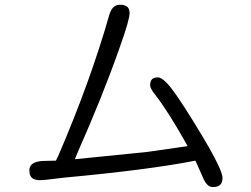

<svg xmlns="http://www.w3.org/2000/svg" viewBox="-20 -755 1040 795"><path d="M861.3 19.5Q882.3 19.5 891.8 10Q901.4 0.5 901.4 -18.6Q901.4 -25.4 897 -38.6Q882.3 -84.5 814 -197.8Q725.6 -343.8 689 -390.1Q678.2 -403.8 668.9 -413.1Q647.5 -434.6 633.8 -434.6Q617.2 -434.6 609.4 -426.8Q601.6 -418.9 601.6 -402.3Q601.6 -392.1 614.7 -373Q617.7 -368.7 622.6 -362.8Q678.7 -290 752 -158.7L756.8 -149.9L590.3 -126L290 -95.7L303.2 -127.9Q404.8 -356.9 474.1 -554.2Q498 -620.6 507.3 -654.5Q516.6 -688.5 516.6 -700.2Q516.6 -717.3 508.3 -725.6Q498.5 -735.4 476.6 -735.4Q460 -735.4 449.5 -724.9Q439 -714.4 433.1 -695.3Q354 -417.5 220.2 -107.4L211.4 -89.8L168.9 -88.9Q113.8 -88.9 104 -63Q101.6 -57.6 101.6 -50.3Q101.6 -43 102.5 -37.1Q105 -25.9 111.3 -19.5Q122.1 -8.8 145.5 -8.8L172.4 -10.7L245.6 -19.5Q595.7 -51.8 789.1 -89.8L816.9 -27.8Q830.6 8.8 849.1 17.1Q855 19.5 861.3 19.5Z"/></svg>

Font: YuPearl-Light
Style: Light
Weight: 300
Designer: Max Yao
Foundry: Max-Everyday
Version: Version 1.011; ttfautohint (v1.8.3)